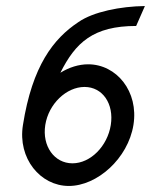

<svg xmlns="http://www.w3.org/2000/svg" viewBox="-20 -605 500 636"><path d="M56 -191C38 -80 114 11 208 11C302 11 404 -80 422 -191C440 -302 366 -392 272 -392C241 -392 209 -382 180 -364C230 -464 289 -519 431 -519L460 -585C379 -584 289 -566 240 -532C157 -477 87 -387 56 -191ZM130 -191C141 -261 200 -317 260 -317C320 -317 358 -261 347 -191C336 -121 280 -64 220 -64C160 -64 119 -121 130 -191Z"/></svg>

Font: Charger Sport
Style: NrwObl
Weight: 400
Designer: Jasper
Foundry: Cannot Into Space Fonts
Version: Version 1.1